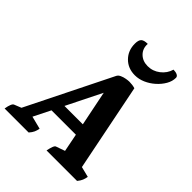

<svg xmlns="http://www.w3.org/2000/svg" viewBox="-279 -1037 1175 1175"><g transform="rotate(45 308.5 -449.5)"><path d="M-33 0Q-24 -53 -8 -58L37 -76L309 -624Q315 -636 330.5 -643Q346 -650 363.5 -653Q381 -656 392 -656Q418 -656 441 -649L555 -81L623 -64Q620 -46 614 -31.5Q608 -17 594 0H330Q335 -25 341 -40.5Q347 -56 355 -58L412 -78L389 -195H178L123 -85L206 -64Q203 -46 196.5 -31.5Q190 -17 175 0ZM215 -270H374L328 -497ZM387 -707Q327 -707 288.5 -746Q250 -785 250 -844Q250 -875 262.5 -887Q275 -899 307 -899Q304 -857 331.5 -829.5Q359 -802 403 -802Q447 -802 482.5 -829.5Q518 -857 530 -899Q550 -899 563 -892.5Q576 -886 576 -874Q576 -844 559 -814.5Q542 -785 514.5 -760.5Q487 -736 454 -721.5Q421 -707 387 -707Z"/></g></svg>

Font: Petrona ExtraBold
Style: Italic
Weight: 800
Italic angle: -9°
Designer: Ringo R. Seeber
Foundry: Ringo R. Seeber
Version: Version 2.001; ttfautohint (v1.8.3)